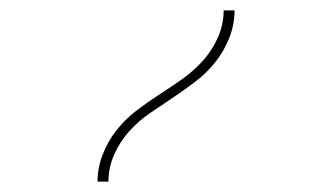

<svg xmlns="http://www.w3.org/2000/svg" viewBox="-20 -792 640 370"><path d="M168 -442Q168 -469 178 -494.5Q188 -520 204.5 -541Q221 -562 242.5 -578.5Q264 -595 286.5 -609.5Q309 -624 331 -639.5Q353 -655 371 -675Q389 -695 400 -720Q411 -745 411 -772H432Q432 -745 422 -719.5Q412 -694 395.5 -673Q379 -652 357.5 -635.5Q336 -619 313.5 -604Q291 -589 269 -574Q247 -559 229 -539Q211 -519 200 -494Q189 -469 189 -442Z"/></svg>

Font: Iosevka HT Thin Extended
Style: Regular
Weight: 100
Width: 7
Monospace: yes
Designer: Belleve Invis
Foundry: Belleve Invis
Version: Version 32.3.0; ttfautohint (v1.8.4)